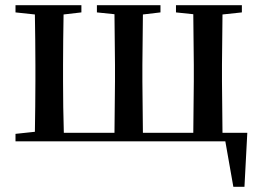

<svg xmlns="http://www.w3.org/2000/svg" viewBox="-20 -547 1015 743"><path d="M40 0H852L883 176H926L937 -33H841L839 -232V-296L841 -491L916 -499V-527H661V-499L728 -492L730 -296V-232L728 -33H533L531 -232V-296L533 -491L601 -499V-527H355V-499L423 -492L425 -296V-232L423 -33H227C225 -90 224 -176 224 -232V-296C224 -351 225 -435 226 -491L295 -499V-527H40V-499L115 -491C116 -435 117 -351 117 -296V-232C117 -177 116 -93 115 -37L40 -29Z"/></svg>

Font: Noto Serif HK SemiBold
Style: Regular
Weight: 600
Designer: Ryoko NISHIZUKA 西塚涼子 (kana & ideographs); Frank Grießhammer (Latin, Greek & Cyrillic); Wenlong ZHANG 张文龙 (bopomofo); San
Foundry: Adobe
Version: Version 2.001;hotconv 1.1.0;makeotfexe 2.6.0